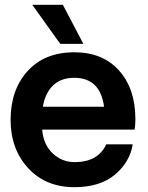

<svg xmlns="http://www.w3.org/2000/svg" viewBox="-20 -772 615 797"><path d="M230 -590 114 -752H241L326 -590ZM542 -277Q542 -258 539 -234H155Q160 -172 198.5 -135.5Q237 -99 290 -99Q387 -99 421 -173H531Q519 -99 457 -47Q395 5 289 5Q170 5 97 -74Q24 -153 24 -275Q24 -399 94.5 -477Q165 -555 289 -555Q406 -555 474 -479.5Q542 -404 542 -277ZM288 -449Q233 -449 200 -417Q167 -385 158 -329H412Q396 -449 288 -449Z"/></svg>

Font: Oakes Grotesk
Style: Bold
Weight: 600
Designer: Samuel Oakes
Foundry: Samuel Oakes
Version: Version 1.000;PS 001.000;hotconv 1.0.88;makeotf.lib2.5.64775